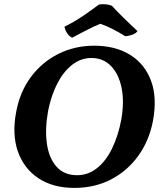

<svg xmlns="http://www.w3.org/2000/svg" viewBox="-20 -908 782 937"><path d="M343 9Q238 9 167 -38.5Q96 -86 67 -169.5Q38 -253 59 -362Q77 -460 131 -532.5Q185 -605 265 -645Q345 -685 440 -685Q542 -685 614 -641Q686 -597 717 -514Q748 -431 726 -316Q708 -222 655.5 -148.5Q603 -75 523 -33Q443 9 343 9ZM356 -53Q410 -53 453.5 -87.5Q497 -122 527 -183.5Q557 -245 572 -325Q587 -411 573.5 -478.5Q560 -546 522 -585.5Q484 -625 426 -625Q375 -625 332.5 -592Q290 -559 260 -501Q230 -443 215 -368Q199 -281 208.5 -209.5Q218 -138 255 -95.5Q292 -53 356 -53ZM332 -724Q316 -732 306 -748.5Q296 -765 295 -778Q339 -799 384 -829.5Q429 -860 463 -886Q497 -891 526 -880Q552 -851 582.5 -821.5Q613 -792 651 -756Q643 -745 627 -739Q611 -733 592 -731Q563 -749 532 -765Q501 -781 470 -792Q436 -779 398 -758.5Q360 -738 332 -724Z"/></svg>

Font: Vollkorn
Style: Bold Italic
Weight: 700
Italic angle: -11°
Designer: Friedrich Althausen
Foundry: Friedrich Althausen
Version: Version 5.000; ttfautohint (v1.8.3)